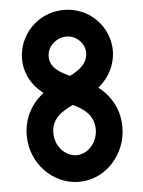

<svg xmlns="http://www.w3.org/2000/svg" viewBox="-54 -807 640 861"><g transform="rotate(-5 265.5 -377.0)"><path d="M264 -764C146 -763 60 -667 60 -561C60 -522 72 -455 143 -401C65 -341 51 -263 51 -218C51 -91 149 8 264 10H267C391 10 482 -99 482 -218C482 -262 470 -341 390 -403C459 -461 469 -528 469 -564C469 -670 382 -764 266 -764ZM265 -644H266C314 -644 349 -604 349 -564C349 -510 298 -482 268 -467C223 -487 180 -512 180 -561C180 -608 222 -643 265 -644ZM267 -110H265C219 -111 171 -154 171 -218C171 -284 221 -313 269 -336C313 -315 362 -284 362 -218C362 -158 317 -110 267 -110Z"/></g></svg>

Font: LS
Style: Bold
Weight: 700
Designer: BSozoo
Foundry: BSozoo
Version: Version 001.000